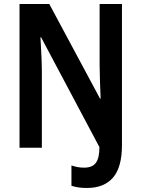

<svg xmlns="http://www.w3.org/2000/svg" viewBox="-20 -827 703 954"><path d="M412 107Q367 107 335 96V-5Q349 0 364.5 3Q380 6 398 6Q439 6 456.5 -18Q474 -42 474 -96L184 -642H181Q184 -592 186 -545.5Q188 -499 188 -470V-93H77V-807H225L477 -337H480Q478 -386 476.5 -430Q475 -474 475 -502V-807H586V-106Q586 4 541.5 55.5Q497 107 412 107Z"/></svg>

Font: Noto Sans Kannada UI Condensed SemiBold
Style: Regular
Weight: 600
Width: 3
Designer: Jelle Bosma - Monotype Design Team
Foundry: Monotype Imaging Inc.
Version: Version 2.005; ttfautohint (v1.8.4.7-5d5b)